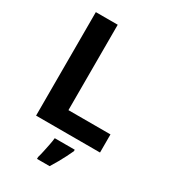

<svg xmlns="http://www.w3.org/2000/svg" viewBox="-223 -820 1011 1147"><g transform="rotate(30 282.5 -246.5)"><path d="M90 0V-714H241V-125H531V0ZM392 71Q382 93 369.5 117.5Q357 142 342.5 168Q328 194 311 221H224V208Q230 188 235.5 162Q241 136 246.5 109Q252 82 254 61H392Z"/></g></svg>

Font: Noto Sans Adlam
Style: Regular
Weight: 400
Designer: Mark Jamra, Neil Patel
Foundry: JamraPatel LLC
Version: Version 3.001